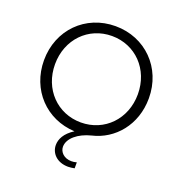

<svg xmlns="http://www.w3.org/2000/svg" viewBox="-161 -843 1140 1211"><g transform="rotate(20 409.0 -238.0)"><path d="M472 225V185C459 189 447 190 436 190C387 190 356 157 356 122C356 65 418 15 502 -6C646 -39 761 -169 761 -350C761 -554 609 -706 409 -706C208 -706 57 -554 57 -350C57 -152 199 -3 391 6C331 44 310 88 310 127C310 182 354 230 429 230C442 230 457 228 472 225ZM409 -60C251 -60 131 -183 131 -350C131 -517 251 -640 409 -640C567 -640 687 -517 687 -350C687 -183 567 -60 409 -60Z"/></g></svg>

Font: Chess Sans
Style: Regular
Weight: 400
Designer: Wolf Bōese
Foundry: Wolf Bōese
Version: Version 7.223;Glyphs 3.3 (3306)